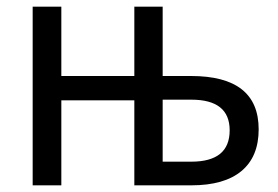

<svg xmlns="http://www.w3.org/2000/svg" viewBox="-20 -556 834 576"><path d="M78 0V-536H164V-328H383V-536H468V-328H553Q756 -328 756 -168Q756 -86 704.5 -43Q653 0 554 0H383V-255H164V0ZM468 -71H554Q669 -71 669 -165Q669 -257 554 -257H468Z"/></svg>

Font: Noto Sans SemiCondensed
Style: Regular
Weight: 400
Width: 4
Designer: Monotype Design Team
Foundry: Monotype Imaging Inc.
Version: Version 2.013; ttfautohint (v1.8.4.7-5d5b)